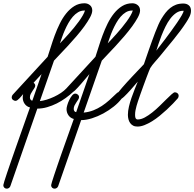

<svg xmlns="http://www.w3.org/2000/svg" viewBox="-117 -753 1163 1149"><path d="M333.5 -192.9Q341.8 -192.9 348.9 -186.8Q356 -180.7 356 -171.9Q356 -165 351.1 -157.2Q346.2 -149.4 340.1 -140.6Q334 -131.8 329.1 -122.1Q324.2 -112.3 324.2 -101.1Q324.2 -94.2 327.9 -88.4Q331.5 -82.5 338.9 -82L418 -309.6Q414.1 -305.2 406.5 -296.1Q398.9 -287.1 389.4 -275.9Q379.9 -264.6 369.4 -252.4Q358.9 -240.2 349.4 -230Q339.8 -219.7 332.5 -212.6Q325.2 -205.6 321.8 -204.1Q301.3 -184.6 275.9 -166.3Q250.5 -147.9 222.7 -134Q194.8 -120.1 165.3 -111.6Q135.7 -103 106.4 -103L-55.2 361.3Q-57.6 367.7 -63.5 371.8Q-69.3 376 -76.2 376Q-85.4 376 -91.3 370.1Q-97.2 364.3 -97.2 355Q-97.2 351.6 -91.1 332Q-85 312.5 -75 282.5Q-64.9 252.4 -51.8 214.6Q-38.6 176.8 -24.7 136.7Q-10.7 96.7 3.4 57.1Q17.6 17.6 29.3 -16.1Q41 -49.8 49.8 -74.5Q58.6 -99.1 62.5 -109.9Q42 -115.2 30.5 -131.8Q19 -148.4 19 -168.9Q19 -178.7 21.5 -189.9Q18.1 -186 12.5 -179.2Q6.8 -172.4 0.7 -165.8Q-5.4 -159.2 -12 -154.3Q-18.6 -149.4 -23.9 -149.4Q-32.2 -149.4 -39.6 -155.3Q-46.9 -161.1 -46.9 -170.4Q-46.9 -179.2 -41 -186L168 -413.1Q176.8 -438 187 -471.7Q197.3 -505.4 210.4 -541Q223.6 -576.7 240.5 -611.1Q257.3 -645.5 279.1 -672.6Q300.8 -699.7 327.9 -716.6Q355 -733.4 388.7 -733.4Q407.7 -733.4 421.4 -721.9Q435.1 -710.4 435.1 -690.4Q435.1 -673.3 421.6 -648.4Q408.2 -623.5 387.2 -594.7Q366.2 -565.9 340.1 -535.6Q314 -505.4 288.6 -477.8Q263.2 -450.2 241 -427.2Q218.8 -404.3 206.1 -390.1L121.6 -147.9Q140.1 -149.9 162.4 -156.7Q184.6 -163.6 206.5 -173.8Q228.5 -184.1 247.8 -197Q267.1 -210 279.8 -223.6L454.1 -413.1Q462.9 -438 473.1 -471.7Q483.4 -505.4 496.6 -541Q509.8 -576.7 526.6 -611.1Q543.5 -645.5 565.2 -672.6Q586.9 -699.7 614 -716.6Q641.1 -733.4 674.8 -733.4Q693.8 -733.4 707.5 -721.9Q721.2 -710.4 721.2 -690.4Q721.2 -673.3 707.8 -648.4Q694.3 -623.5 673.3 -594.7Q652.3 -565.9 626.2 -535.6Q600.1 -505.4 574.7 -477.8Q549.3 -450.2 527.1 -427.2Q504.9 -404.3 492.2 -390.1L383.8 -79.1Q416 -82.5 442.4 -93Q468.8 -103.5 492.2 -118.9Q515.6 -134.3 537.1 -153.6Q558.6 -172.9 580.6 -194.3Q585.9 -199.7 591.8 -201.7Q600.6 -212.9 614 -228.5Q627.4 -244.1 642.8 -261Q658.2 -277.8 674.3 -294.9Q690.4 -312 704.3 -326.7Q718.3 -341.3 729 -352.5Q739.7 -363.8 744.1 -368.7Q749.5 -384.8 757.3 -407.2Q765.1 -429.7 773.9 -455.1Q782.7 -480.5 792.5 -507.3Q802.2 -534.2 811.8 -559.1Q821.3 -584 830.8 -605.2Q840.3 -626.5 848.6 -640.1Q860.4 -659.7 873.3 -676.3Q886.2 -692.9 901.9 -705.3Q917.5 -717.8 936.5 -724.9Q955.6 -731.9 980 -731.9Q1000.5 -731.9 1013.2 -720.9Q1025.9 -710 1025.9 -689Q1025.9 -670.9 1016.8 -652.8Q1007.8 -634.8 998 -620.1Q981 -593.8 961.4 -567.6Q941.9 -541.5 921.1 -515.9Q900.4 -490.2 879.4 -465.1Q858.4 -439.9 838.9 -415.5Q825.2 -398.9 809.3 -381.3Q793.5 -363.8 782.2 -345.7Q780.3 -342.8 774.2 -327.1Q768.1 -311.5 759.5 -288.8Q751 -266.1 741.5 -240Q731.9 -213.9 723.4 -189.7Q714.8 -165.5 708.5 -146.5Q702.1 -127.4 700.2 -119.6Q696.8 -106.9 694.1 -93.8Q691.4 -80.6 691.4 -66.9Q691.4 -62.5 691.7 -57.4Q691.9 -52.2 693.6 -47.9Q695.3 -43.5 698.5 -40.8Q701.7 -38.1 707.5 -38.1Q727.1 -38.1 749.3 -50Q771.5 -62 794.2 -80.1Q816.9 -98.1 838.6 -119.4Q860.4 -140.6 878.4 -158.7Q896.5 -176.8 909.9 -188.7Q923.3 -200.7 929.7 -200.7Q938.5 -200.7 945.3 -194.8Q952.1 -189 952.1 -179.7Q952.1 -175.8 950.9 -171.9Q949.7 -168 947.3 -165Q935.5 -151.4 918.5 -133.5Q901.4 -115.7 881.1 -96.9Q860.8 -78.1 838.4 -59.8Q815.9 -41.5 793 -27.3Q770 -13.2 747.8 -4.4Q725.6 4.4 705.6 4.4Q689.9 4.4 679.2 -1.5Q668.5 -7.3 661.6 -17.1Q654.8 -26.9 651.6 -39.6Q648.4 -52.2 648.4 -65.9Q648.4 -88.4 654.5 -114.5Q660.6 -140.6 669.7 -167Q678.7 -193.4 689 -218.8Q699.2 -244.1 707.5 -264.6Q704.1 -260.7 697.3 -252.9Q690.4 -245.1 681.9 -235.1Q673.3 -225.1 663.6 -214.1Q653.8 -203.1 644 -192.9Q634.3 -182.6 625.7 -174.6Q617.2 -166.5 610.8 -162.6Q592.3 -138.2 563.5 -115.2Q534.7 -92.3 501.5 -74.2Q468.3 -56.2 433.6 -45.2Q398.9 -34.2 368.7 -34.2L231 361.3Q228.5 367.7 222.7 371.8Q216.8 376 210 376Q200.7 376 194.8 370.1Q189 364.3 189 355Q189 352.1 194.1 335.2Q199.2 318.4 207.8 292.7Q216.3 267.1 227.3 235.1Q238.3 203.1 250.2 168.9Q262.2 134.8 274.2 101.1Q286.1 67.4 296.4 38.8Q306.6 10.3 314 -10.7Q321.3 -31.7 324.7 -41Q304.2 -46.4 292.7 -63Q281.2 -79.6 281.2 -100.1Q281.2 -108.4 285.6 -123.8Q290 -139.2 297.4 -154.5Q304.7 -169.9 314.2 -181.4Q323.7 -192.9 333.5 -192.9ZM818.4 -449.7Q823.7 -457 837.9 -475.1Q852.1 -493.2 869.9 -516.8Q887.7 -540.5 907.2 -567.1Q926.8 -593.8 943.1 -617.9Q959.5 -642.1 970.5 -661.1Q981.4 -680.2 982.4 -688.5H978.5Q956.1 -688.5 937 -675.3Q918 -662.1 902.1 -641.1Q886.2 -620.1 873.3 -593.8Q860.4 -567.4 849.9 -540.8Q839.4 -514.2 831.5 -490.2Q823.7 -466.3 818.4 -449.7ZM527.8 -493.7Q538.1 -504.4 552.2 -519.5Q566.4 -534.7 581.8 -552Q597.2 -569.3 612.5 -587.9Q627.9 -606.4 641.1 -624.8Q654.3 -643.1 664.1 -659.9Q673.8 -676.8 677.7 -689.9H673.3Q653.3 -689.9 636.2 -679.7Q619.1 -669.4 604.7 -652.8Q590.3 -636.2 578.4 -615Q566.4 -593.8 556.9 -572Q547.4 -550.3 540.3 -529.5Q533.2 -508.8 527.8 -493.7ZM241.7 -493.7Q252 -504.4 266.1 -519.5Q280.3 -534.7 295.7 -552Q311 -569.3 326.4 -587.9Q341.8 -606.4 355 -624.8Q368.2 -643.1 377.9 -659.9Q387.7 -676.8 391.6 -689.9H387.2Q367.2 -689.9 350.1 -679.7Q333 -669.4 318.6 -652.8Q304.2 -636.2 292.2 -615Q280.3 -593.8 270.8 -572Q261.2 -550.3 254.2 -529.5Q247.1 -508.8 241.7 -493.7ZM93.8 -240.7Q93.8 -233.9 88.9 -226.1Q84 -218.3 77.9 -209.5Q71.8 -200.7 66.9 -190.9Q62 -181.2 62 -169.9Q62 -163.6 65.7 -157.2Q69.3 -150.9 76.7 -150.9L131.8 -309.6L84 -257.8Q93.8 -250.5 93.8 -240.7Z"/></svg>

Font: Helvetia Verbundene
Style: Regular
Weight: 400
Designer: Peter Wiegel, original typeface by Carl Albert Fahrenwaldt 1901
Foundry: Peter Wiegel
Version: Version 2.000